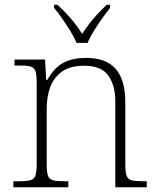

<svg xmlns="http://www.w3.org/2000/svg" viewBox="-20 -786 663 806"><path d="M36 0V-25H56Q90 -25 106.5 -29Q123 -33 128.5 -48.5Q134 -64 134 -98V-439Q134 -473 128.5 -488Q123 -503 107.5 -507Q92 -511 64 -511H41V-536H169L174 -450H178Q209 -504 248 -523.5Q287 -543 341 -543Q425 -543 465.5 -497Q506 -451 506 -356V-98Q506 -64 511.5 -48.5Q517 -33 533.5 -29Q550 -25 583 -25H596V0H464V-361Q464 -427 435 -468.5Q406 -510 333 -510Q272 -510 237.5 -483.5Q203 -457 189.5 -416.5Q176 -376 176 -331V-97Q176 -63 181.5 -48Q187 -33 203.5 -29Q220 -25 253 -25H267V0ZM301 -606Q292 -629 275.5 -655.5Q259 -682 241 -708Q223 -734 207 -753V-766H221Q245 -744 262.5 -725Q280 -706 295 -686.5Q310 -667 325 -644Q340 -667 355 -686.5Q370 -706 387.5 -725Q405 -744 428 -766H442V-753Q427 -734 408.5 -708Q390 -682 373.5 -655.5Q357 -629 348 -606Z"/></svg>

Font: Noto Serif Hebrew ExtraLight
Style: Regular
Weight: 250
Version: Version 2.003